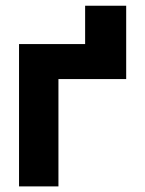

<svg xmlns="http://www.w3.org/2000/svg" viewBox="-20 -665 518 685"><path d="M283.7 -644.5V-412.1L430.2 -507.8V-644.5ZM47.9 0H188.5V-382.8H430.2V-507.8H47.9Z"/></svg>

Font: Giphurs SC
Style: Regular
Weight: 400
Version: Version 0.920